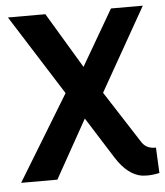

<svg xmlns="http://www.w3.org/2000/svg" viewBox="-50 -704 656 763"><g transform="rotate(-5 278.0 -322.0)"><path d="M550.8 -92.8Q515.6 -91.8 498 -115.2Q495.1 -119.1 493.2 -122.1L360.4 -328.1L547.9 -659.2H420.9L292 -437.5L159.2 -659.2H9.8L211.9 -339.8L4.9 0H149.4L279.3 -232.4L382.8 -68.4Q429.7 5.9 488.3 13.7Q497.1 14.6 506.8 14.6Q530.3 14.6 555.7 8.8Z"/></g></svg>

Font: Yaldevi Colombo
Style: Bold
Weight: 700
Designer: Sol Matas, Denzil Rajitha, Kosala Senevirathne and Pathum Egodawatta
Foundry: Mooniak
Version: Version 1.020 ; ttfautohint (v1.6)